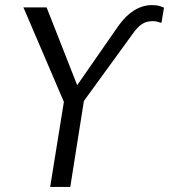

<svg xmlns="http://www.w3.org/2000/svg" viewBox="-20 -734 664 754"><path d="M177 0 236 -366 242 -308 72 -705H163L286 -392H278L444 -631Q464 -659 485.5 -677.5Q507 -696 530 -705Q553 -714 576 -714Q586 -714 594 -713Q602 -712 609.5 -709.5Q617 -707 624 -704L614 -644Q606 -647 597.5 -649Q589 -651 580 -651Q555 -651 537.5 -639.5Q520 -628 501 -601L288 -308L314 -366L256 0Z"/></svg>

Font: Nunito Sans 10pt Condensed
Style: Italic
Weight: 400
Width: 3
Italic angle: -9°
Designer: Vernon Adams
Foundry: Vernon Adams
Version: Version 3.101;gftools[0.9.27]